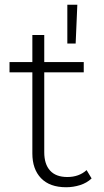

<svg xmlns="http://www.w3.org/2000/svg" viewBox="-20 -783 438 807"><path d="M258 4Q189 4 152.5 -34Q116 -72 116 -138V-479H20V-522H116V-636H166V-522H332V-479H166V-143Q166 -93 190.5 -66Q215 -39 263 -39Q312 -39 344 -68L365 -33Q345 -14 316.5 -5Q288 4 258 4ZM263 -600V-763H305L298 -600Z"/></svg>

Font: Montserrat Light
Style: Regular
Weight: 300
Designer: Julieta Ulanovsky
Foundry: Julieta Ulanovsky
Version: Version 9.000; ttfautohint (v1.8.4.7-5d5b)